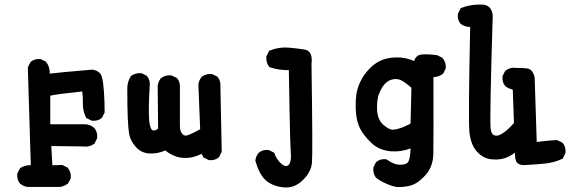

<svg xmlns="http://www.w3.org/2000/svg" viewBox="-20 -689 2540 852"><path d="M102.5 140.6Q96.2 139.6 90.6 137.9Q85 136.2 79.8 133.3Q74.7 130.4 69.8 126.5L69.3 126L68.8 125.5Q61.5 117.2 58.6 106.4Q55.7 95.7 56.6 83V81.1L57.6 79.6L67.4 60.1L68.8 57.6L70.8 56.2Q90.8 43.5 116.7 43.9L103.5 -387.2V-389.6L104.5 -392.1L114.3 -411.6L115.2 -413.6L116.7 -414.6Q133.3 -429.2 159.2 -426.8H161.1L162.6 -425.8L182.1 -416L184.1 -415L185.5 -413.1Q193.8 -402.3 197.5 -389.4Q201.2 -376.5 200.7 -362.3Q224.1 -365.2 270.8 -369.6Q317.4 -374 388.7 -379.9H390.1H391.1Q406.7 -377.4 417.7 -369.1Q428.7 -360.8 432.1 -347.2Q435.5 -335.9 437.7 -319.3Q439.9 -302.7 441.4 -280.8Q444.3 -237.8 444.3 -192.4V-189.9L443.4 -188L433.6 -168.5L432.6 -166.5L431.2 -165.5Q414.6 -150.9 388.7 -153.3H386.7L385.3 -154.3L365.7 -164.1L362.8 -165.5L361.3 -168.5Q346.7 -198.2 347.7 -232.9Q348.6 -258.8 344.7 -283.2Q237.3 -272 203.1 -264.6V-137.7H354.5Q360.8 -137.7 366.7 -136.7Q372.6 -135.7 377.9 -133.8Q383.3 -131.8 388.4 -128.7Q393.6 -125.5 397.9 -121.6L398.9 -121.1L399.4 -120.1Q413.6 -102.5 411.1 -77.1V-75.2L410.2 -73.7L400.4 -54.2L399.4 -52.2L397.5 -50.8Q387.2 -43 375 -40Q362.8 -37.1 349.6 -39.1L207.5 -41L212.4 44.4L253.4 43H255.9L258.3 43.9L277.8 53.7L279.8 54.7L281.2 56.2Q296.4 75.2 293.9 100.6V102.5L293 104.5L282.2 124L280.8 126L279.3 127Q263.7 138.2 245.1 140.6H244.6H244.1H103.5H103Z M904.8 20.5 885.3 10.7 882.3 9.3 880.9 5.9 875 -6.3Q854.5 3.9 834.7 8.3Q814.9 12.7 794.9 11.7Q752.9 9.8 713.4 -21.5Q684.1 -7.8 649.4 -7.8Q608.9 -7.8 583.5 -36.1Q571.8 -49.3 564.2 -63.2Q556.6 -77.1 553.7 -91.8Q548.8 -119.1 546.9 -165.5Q544.9 -211.9 544.9 -295.9Q544.9 -305.7 546.6 -315.2Q548.3 -324.7 551.8 -333.3Q555.2 -341.8 560.1 -350.1L561 -351.6L562.5 -352.5Q571.8 -359.4 583 -362.3Q594.2 -365.2 606.4 -364.3H608.4L609.9 -363.3L629.4 -353.5L631.3 -352.5L632.3 -351.1Q647 -334.5 644.5 -308.6Q637.7 -201.2 642.1 -153.3Q643.6 -137.7 646.7 -127.7Q649.9 -117.7 652.8 -114.3Q655.8 -110.8 659.2 -110.4Q672.9 -108.4 681.6 -119.1L679.7 -307.6V-308.1V-308.6Q680.2 -311 680.7 -313.2Q681.2 -315.4 681.6 -317.6Q682.1 -319.8 682.9 -322Q683.6 -324.2 684.3 -326.2Q685.1 -328.1 686.3 -330.1Q687.5 -332 688.5 -334Q689.5 -335.9 690.9 -337.6Q692.4 -339.4 693.8 -341.3L694.3 -342.3L695.3 -342.8Q713.9 -356.9 739.3 -354.5H740.7L742.7 -353.5L763.2 -343.8L764.6 -342.8L766.1 -341.3Q780.3 -324.7 778.3 -299.3V-130.9Q778.3 -118.2 781.2 -108.9Q784.2 -99.6 790 -93.3Q799.3 -83 816.9 -90.3Q838.4 -98.6 868.2 -115.7L860.4 -313V-314V-314.5Q861.3 -323.7 865 -332Q868.7 -340.3 874.5 -347.2L875 -348.1L876 -348.6Q894.5 -362.8 919.9 -360.4H921.9L923.3 -359.4L942.9 -349.6L944.8 -348.6L945.8 -347.2Q960 -330.6 958 -305.2L963.9 -17.6V-15.1L962.9 -13.2L953.1 6.3L952.1 8.3L950.7 9.3Q934.1 23.9 908.2 21.5H906.2Z M1239.3 142.6Q1193.4 138.2 1163.1 114.3Q1152.3 105.5 1143.3 92.8Q1134.3 80.1 1127 63.5Q1119.6 46.9 1113.8 26.4L1113.3 24.4V22.5Q1115.7 3.9 1127.4 -10.3L1127.9 -10.7L1128.4 -11.2Q1145 -25.9 1170.9 -23.4H1172.9L1174.3 -22.5L1193.8 -12.7L1197.3 -10.7L1198.7 -6.8Q1202.1 3.9 1208.3 13.7Q1214.4 23.4 1222.7 32.2Q1238.3 48.3 1250 47.9Q1260.3 47.4 1266.1 34.7Q1273.4 19.5 1270 -17.6Q1269 -31.2 1267.6 -75.9Q1266.1 -120.6 1264.9 -195.6Q1263.7 -270.5 1261.7 -377.9Q1239.3 -377.4 1218.5 -380.6Q1197.8 -383.8 1178.7 -390.1L1175.8 -391.1L1173.8 -393.6Q1159.7 -412.1 1162.1 -437.5V-439.5L1163.1 -440.9L1172.9 -460.4L1174.3 -463.9L1177.7 -464.8Q1217.3 -481.4 1262.7 -477.5Q1306.2 -473.6 1333.5 -468.8Q1369.1 -461.9 1362.3 -404.8Q1365.2 -199.2 1365.7 -93.5Q1366.2 12.2 1364.3 35.2Q1363.3 43.5 1361.1 51.3Q1358.9 59.1 1355.5 66.7Q1352.1 74.2 1347.4 81.8Q1342.8 89.4 1336.9 96.4Q1331.1 103.5 1323.7 110.4Q1286.6 147 1239.3 142.6Z M1738.3 140.6Q1722.7 137.2 1707.8 131.6Q1692.9 126 1678.5 118.7Q1664.1 111.3 1650.9 101.6L1649.4 101.1L1648.4 99.6Q1634.3 81.1 1636.7 55.7V53.7L1637.7 52.2L1647.5 32.7L1648.4 30.8L1649.9 29.8Q1666.5 15.1 1692.4 17.6L1694.8 18.1L1697.3 19.5Q1729.5 43 1758.3 42Q1765.6 42 1771.5 40.8Q1777.3 39.6 1781.5 37.6Q1785.6 35.6 1788.3 33.2Q1791 30.8 1792.5 27.3Q1800.3 13.7 1801.8 -30.3Q1759.8 -14.2 1714.8 -17.6Q1661.6 -22 1627 -55.7Q1593.8 -87.9 1579.1 -116.2Q1571.8 -130.4 1567.1 -146.5Q1562.5 -162.6 1560.5 -180.7Q1556.6 -215.8 1559.6 -253.9Q1561 -272.9 1565.9 -291.3Q1570.8 -309.6 1579.1 -326.7Q1595.2 -360.4 1623 -387.7Q1632.3 -397 1642.3 -404.3Q1652.3 -411.6 1663.3 -417.2Q1674.3 -422.9 1685.5 -426.3Q1719.7 -436.5 1758.3 -433.6Q1766.1 -433.1 1773.7 -431.6Q1781.2 -430.2 1788.8 -428.2Q1796.4 -426.3 1803.5 -423.8Q1810.5 -421.4 1817.9 -418Q1824.7 -442.9 1848.1 -446.8Q1856.4 -447.8 1866.9 -448Q1877.4 -448.2 1890.1 -447.3Q1902.8 -446.3 1918.5 -444.3L1919.9 -443.8L1921.4 -443.4L1940.9 -433.6L1942.4 -432.6L1943.8 -431.2Q1960.4 -412.6 1958 -386.7V-384.8L1957 -383.3L1947.3 -363.8L1946.3 -361.8L1943.8 -360.4Q1935.1 -354 1924.6 -350.6Q1914.1 -347.2 1903.3 -346.7Q1904.3 -57.6 1902.8 -5.4Q1901.4 50.8 1868.7 87.4Q1836.4 123.5 1805.2 133.3Q1774.4 142.6 1739.7 140.6H1738.8ZM1769.5 -125 1801.8 -140.1 1805.7 -299.3Q1800.8 -303.7 1795.9 -307.9Q1791 -312 1786.4 -315.4Q1781.7 -318.8 1777.1 -322.3Q1772.5 -325.7 1767.6 -328.6Q1749.5 -340.3 1728.5 -337.9Q1717.8 -336.4 1708.7 -332.3Q1699.7 -328.1 1691.9 -320.8Q1675.3 -305.7 1663.1 -275.4Q1659.7 -268.1 1657.7 -259.8Q1655.8 -251.5 1654.5 -241.9Q1653.3 -232.4 1653.1 -221.9Q1652.8 -211.4 1653.3 -199.7Q1655.8 -156.2 1683.1 -133.3Q1710 -110.8 1728 -113.8Q1749 -116.7 1769.5 -125Z M2316.4 43Q2275.9 47.4 2268.6 21.5Q2264.6 7.8 2265.1 -11.2Q2239.3 6.8 2219.2 13.2Q2192.4 21.5 2158.2 17.6Q2122.1 13.2 2095.2 -17.6Q2068.8 -47.9 2063 -103Q2057.6 -155.3 2066.4 -569.3Q2043.5 -569.3 2025.9 -582L2024.4 -582.5L2023.9 -583.5Q2009.3 -600.1 2011.7 -626V-627.9L2012.7 -629.4L2022.5 -648.9L2023.9 -652.3L2027.3 -653.8Q2072.8 -671.9 2127.4 -668H2128.4H2128.9Q2149.9 -663.6 2159.2 -646.2Q2168.5 -628.9 2166 -603Q2159.2 -382.3 2157 -257.6Q2154.8 -132.8 2157.2 -117.7Q2158.7 -106.4 2162.1 -99.4Q2165.5 -92.3 2170.9 -89.6Q2176.3 -86.9 2184.1 -86.9Q2195.8 -86.9 2215.8 -101.1Q2235.8 -115.2 2260.7 -143.1L2255.4 -291.5Q2246.1 -293.5 2238.5 -296.9Q2231 -300.3 2223.6 -305.7L2222.7 -306.2L2222.2 -307.1Q2207.5 -323.7 2210 -349.6V-351.6L2210.9 -353L2220.7 -372.6L2221.7 -374.5L2223.6 -376Q2244.1 -391.6 2271.5 -387.7Q2304.7 -387.7 2321.8 -384.8Q2343.8 -380.4 2352.1 -347.2L2352.5 -346.2V-345.2L2361.8 -59.1Q2375 -60.5 2387 -62Q2398.9 -63.5 2409.9 -64.5Q2420.9 -65.4 2430.7 -66.2Q2440.4 -66.9 2449.7 -67.4H2452.1L2454.6 -66.4L2474.1 -56.6L2476.1 -55.7L2477.1 -54.2Q2491.7 -37.6 2489.3 -11.7V-10.3L2488.3 -8.3L2478.5 12.2L2477.1 15.1L2473.6 16.6Q2437 33.2 2395.5 37.1Q2355.5 41 2316.4 43Z"/></svg>

Font: NaikaiFont
Style: Bold
Weight: 700
Version: Version 1.89